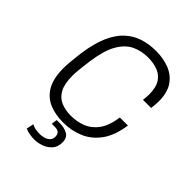

<svg xmlns="http://www.w3.org/2000/svg" viewBox="-250 -827 1165 1165"><g transform="rotate(45 332.0 -244.5)"><path d="M302 10Q237 10 185 -12Q133 -34 103 -85.5Q73 -137 73 -226Q73 -249 76 -282.5Q79 -316 85 -364Q99 -461 127 -525Q155 -589 196 -626.5Q237 -664 287.5 -680Q338 -696 395 -696H400Q459 -696 510.5 -676.5Q562 -657 593.5 -612Q625 -567 625 -490Q625 -477 623.5 -462Q622 -447 620 -430H550Q552 -444 553 -456Q554 -468 554 -480Q554 -540 532 -573.5Q510 -607 473 -620.5Q436 -634 390 -634Q333 -634 286 -611.5Q239 -589 206 -532.5Q173 -476 158 -373Q154 -341 151 -318Q148 -295 146.5 -279Q145 -263 144.5 -251.5Q144 -240 144 -231Q144 -162 165 -123Q186 -84 223.5 -68Q261 -52 309 -52Q361 -52 406.5 -70Q452 -88 484 -132Q516 -176 527 -255H596Q582 -157 539.5 -99Q497 -41 436 -15.5Q375 10 307 10ZM256 207Q235 207 213.5 203.5Q192 200 175 192L185 145Q194 151 211 155.5Q228 160 254 160Q272 160 290 155Q308 150 320.5 137.5Q333 125 333 104Q333 83 321.5 73.5Q310 64 289 64H262L267 27H298Q333 27 360.5 42.5Q388 58 388 98Q388 139 365 163Q342 187 311.5 197Q281 207 256 207Z"/></g></svg>

Font: Chivo Medium ExtraLight
Style: Italic
Weight: 250
Italic angle: -8.05°
Version: Version 2.002